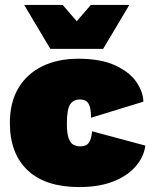

<svg xmlns="http://www.w3.org/2000/svg" viewBox="-20 -748 609 778"><path d="M297 -510Q389 -510 447 -483Q505 -456 532.5 -416Q560 -376 561 -336L349 -271Q349 -310 339 -327.5Q329 -345 304 -345Q278 -345 264.5 -325.5Q251 -306 251 -247Q251 -207 258.5 -187Q266 -167 278.5 -161Q291 -155 306 -155Q330 -155 340.5 -170.5Q351 -186 353 -216L569 -158Q563 -112 529.5 -73.5Q496 -35 438.5 -12.5Q381 10 301 10Q164 10 92 -58Q20 -126 20 -250Q20 -333 54.5 -391Q89 -449 151.5 -479.5Q214 -510 297 -510ZM504 -728 398 -550H184L78 -728H234L291 -662L348 -728Z"/></svg>

Font: Prodigy Sans Black
Style: Regular
Weight: 900
Designer: Wei Huang
Foundry: Wei Huang
Version: Version 1.003; ttfautohint (v1.8.3)